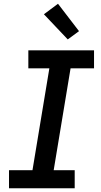

<svg xmlns="http://www.w3.org/2000/svg" viewBox="-20 -1003 540 1023"><path d="M28 0V-96H153L243 -639H131V-735H481V-639H356L266 -96H378V0ZM341 -793 214 -927 289 -983 401 -837Z"/></svg>

Font: Iosevka Slab
Style: Bold Italic
Weight: 700
Italic angle: -9°
Monospace: yes
Designer: Belleve Invis
Foundry: Belleve Invis
Version: Version 11.1.0; ttfautohint (v1.8.3)